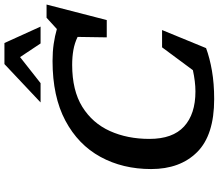

<svg xmlns="http://www.w3.org/2000/svg" viewBox="-80 -895 986 866"><g transform="rotate(-90 413.0 -462.0)"><path d="M629 -25.5Q584.5 -9 526.8 1Q469 11 399 11Q236.5 11 160 -65.8Q83.5 -142.5 83.5 -273.5Q83.5 -401.5 138.5 -502Q193.5 -602.5 302 -660.2Q410.5 -718 571 -718Q612.5 -718 648.2 -712.8Q684 -707.5 715 -698.5L766 -745H825.5L755.5 -473.5H677.5L679.5 -605Q651.5 -618.5 620.5 -624Q589.5 -629.5 553.5 -629.5Q438 -629.5 364.2 -583.8Q290.5 -538 255 -459.2Q219.5 -380.5 219.5 -281Q219.5 -176 275.5 -124.8Q331.5 -73.5 433.5 -73.5Q456 -73.5 480.2 -76.5Q504.5 -79.5 529.5 -85L632.5 -224H710.5ZM384 -772 557 -935H652L726 -772H650L588.5 -864.5L471 -772Z"/></g></svg>

Font: Newsreader 6pt Medium
Style: Italic
Weight: 500
Italic angle: -17°
Designer: Hugues Gentile
Foundry: Production Type
Version: Version 1.003; ttfautohint (v1.8.3)